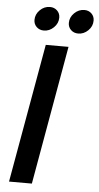

<svg xmlns="http://www.w3.org/2000/svg" viewBox="-60 -921 492 957"><g transform="rotate(5 186.5 -442.5)"><path d="M22.9 0 146 -694.8H259.8L137.2 0ZM129.9 -765.1Q107.9 -765.1 93.5 -779.1Q79.1 -793 79.1 -814Q79.1 -842.3 100.6 -863.5Q122.1 -884.8 150.9 -884.8Q172.4 -884.8 186.8 -870.8Q201.2 -856.9 201.2 -835.9Q201.2 -807.1 179.4 -786.1Q157.7 -765.1 129.9 -765.1ZM301.8 -765.1Q279.8 -765.1 265.4 -779.1Q251 -793 251 -814Q251 -842.3 272.7 -863.5Q294.4 -884.8 323.2 -884.8Q344.7 -884.8 358.9 -870.8Q373 -856.9 373 -835.9Q373 -807.1 351.3 -786.1Q329.6 -765.1 301.8 -765.1Z"/></g></svg>

Font: SVN-Poppins Medium
Style: Italic
Weight: 500
Italic angle: -10°
Designer: Ninad Kale (Devanagari), Jonny Pinhorn (Latin)
Foundry: Indian Type Foundry
Version: Version 3.002 2017